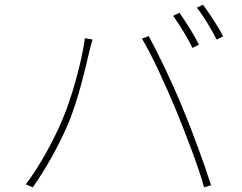

<svg xmlns="http://www.w3.org/2000/svg" viewBox="-20 -816 1040 825"><path d="M751 -761 724 -748C751 -711 788 -650 807 -610L835 -624C813 -668 776 -726 751 -761ZM852 -796 826 -783C855 -746 888 -691 911 -646L939 -660C919 -699 879 -760 852 -796ZM243 -290C209 -212 155 -109 91 -24L121 -11C181 -97 231 -189 269 -275C318 -387 352 -546 365 -600C370 -620 373 -630 378 -646L345 -652C331 -549 286 -386 243 -290ZM735 -346C778 -241 834 -96 857 -11L887 -20C861 -102 808 -249 763 -356C716 -471 656 -593 619 -661L590 -650C634 -577 693 -447 735 -346Z"/></svg>

Font: Noto Sans CJK HK Thin
Style: Regular
Weight: 100
Designer: Ryoko NISHIZUKA 西塚涼子 (kana, bopomofo & ideographs); Paul D. Hunt (Latin, Greek & Cyrillic); Sandoll Communications 산돌커뮤니
Foundry: Adobe
Version: Version 2.004;hotconv 1.0.118;makeotfexe 2.5.65603